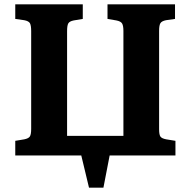

<svg xmlns="http://www.w3.org/2000/svg" viewBox="-20 -723 887 893"><path d="M394 150 358 0H51V-68L93 -75Q113 -79 119 -88.5Q125 -98 125 -124V-578Q125 -604 119.5 -614.5Q114 -625 93 -629L51 -635V-703H365V-635L323 -628Q303 -624 297.5 -614Q292 -604 292 -578V-91H554V-579Q554 -603 548 -613.5Q542 -624 521 -628L480 -635V-703H794V-635L752 -629Q732 -625 726 -615Q720 -605 720 -579V-122Q720 -97 726 -88Q732 -79 753 -75L796 -68V0H490L461 150Z"/></svg>

Font: Literata 18pt
Style: Bold
Weight: 700
Designer: Latin by Veronika Burian and Jose Scaglione. Greek by Irene Vlachou. Cyrillic by Vera Evstafieva.
Foundry: TypeTogether
Version: Version 3.103;gftools[0.9.29]